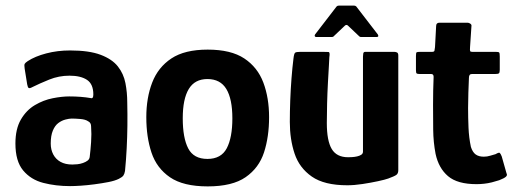

<svg xmlns="http://www.w3.org/2000/svg" viewBox="-20 -657 1846 685"><path d="M230 7Q179 7 134.5 -4.5Q90 -16 62.5 -49Q35 -82 35 -145Q35 -197 54.5 -230.5Q74 -264 104.5 -282Q135 -300 168 -306.5Q201 -313 227 -313Q248 -313 267.5 -311.5Q287 -310 304 -307Q313 -304 313 -320Q313 -357 290.5 -372Q268 -387 228 -387Q190 -387 155.5 -373Q121 -359 97 -347Q86 -341 82.5 -343Q79 -345 77 -356L68 -412Q66 -425 68 -429Q70 -433 79 -439Q105 -456 145 -466.5Q185 -477 230 -477Q298 -477 339 -461.5Q380 -446 400.5 -420Q421 -394 427.5 -360.5Q434 -327 434 -291Q435 -249 434.5 -208.5Q434 -168 432 -128Q430 -88 426 -47Q424 -36 420 -30.5Q416 -25 404 -19Q390 -12 367 -7.5Q344 -3 317.5 0.5Q291 4 268 5.5Q245 7 230 7ZM238 -70Q246 -70 256 -71Q266 -72 276 -75.5Q286 -79 292.5 -84Q299 -89 300 -97Q303 -121 305 -150Q307 -179 305 -206Q305 -219 295 -224Q285 -231 266.5 -232.5Q248 -234 236 -234Q227 -234 213.5 -230.5Q200 -227 188 -218Q176 -209 168.5 -191Q161 -173 161 -145Q161 -123 170 -106Q179 -89 196 -79.5Q213 -70 238 -70Z M721 8Q634 8 586.5 -24.5Q539 -57 520.5 -112.5Q502 -168 502 -239Q502 -308 523 -362.5Q544 -417 591.5 -448.5Q639 -480 721 -480Q804 -480 851.5 -448.5Q899 -417 919.5 -362.5Q940 -308 940 -239Q940 -169 922 -113.5Q904 -58 856.5 -25Q809 8 721 8ZM720 -90Q769 -90 789 -128Q809 -166 809 -235Q809 -304 787.5 -339.5Q766 -375 720 -375Q675 -375 653.5 -339.5Q632 -304 632 -235Q632 -165 651.5 -127.5Q671 -90 720 -90Z M1219 4Q1137 4 1092.5 -27Q1048 -58 1031 -109Q1014 -160 1014 -222Q1014 -259 1015.5 -299Q1017 -339 1020 -377.5Q1023 -416 1027 -448Q1029 -466 1033 -469Q1037 -472 1051 -472H1132Q1146 -472 1152 -471.5Q1158 -471 1155 -453Q1155 -449 1153.5 -424Q1152 -399 1150 -362.5Q1148 -326 1147 -287.5Q1146 -249 1146 -218Q1146 -155 1163.5 -125.5Q1181 -96 1222 -96Q1227 -96 1236 -96.5Q1245 -97 1254 -99Q1263 -101 1269 -105Q1275 -109 1275 -116V-455Q1275 -460 1276 -466Q1277 -472 1283 -472H1387Q1391 -472 1396 -470Q1401 -468 1401 -459V-50Q1401 -38 1394 -33Q1387 -28 1365 -20Q1354 -16 1328.5 -10.5Q1303 -5 1273.5 -0.5Q1244 4 1219 4ZM1108 -525Q1104 -525 1103 -528Q1102 -531 1104 -534L1181 -634Q1184 -637 1189 -637H1243Q1248 -637 1251 -634L1328 -534Q1330 -531 1329.5 -528Q1329 -525 1324 -525H1268Q1263 -525 1260 -529L1221 -566Q1216 -570 1211 -566L1172 -529Q1169 -525 1164 -525Z M1680 0Q1612 0 1578.5 -28.5Q1545 -57 1534 -108Q1526 -150 1525.5 -194Q1525 -238 1525 -283Q1525 -312 1525.5 -334Q1526 -356 1527 -383Q1527 -393 1518 -393H1477Q1469 -393 1466.5 -395Q1464 -397 1464 -407V-457Q1464 -469 1466.5 -470.5Q1469 -472 1480 -472H1521Q1529 -472 1530 -476Q1531 -480 1532 -489L1536 -564Q1536 -576 1548 -576H1648Q1653 -576 1658 -572.5Q1663 -569 1662 -564L1657 -489Q1656 -477 1657.5 -474.5Q1659 -472 1665 -472H1749Q1759 -472 1761 -469.5Q1763 -467 1763 -455V-408Q1763 -398 1760 -395.5Q1757 -393 1747 -393H1664Q1658 -393 1655.5 -389.5Q1653 -386 1653 -379Q1652 -353 1651 -326.5Q1650 -300 1650 -272Q1650 -237 1651.5 -201.5Q1653 -166 1660 -133Q1666 -114 1677 -106Q1688 -98 1706 -98Q1718 -98 1729 -101.5Q1740 -105 1748 -107Q1760 -114 1763 -111.5Q1766 -109 1770 -99L1787 -39Q1791 -32 1785 -26.5Q1779 -21 1761 -14Q1749 -10 1735 -6.5Q1721 -3 1707 -1.5Q1693 0 1680 0Z"/></svg>

Font: Glory Thin
Style: Bold
Weight: 700
Version: Version 1.011